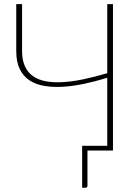

<svg xmlns="http://www.w3.org/2000/svg" viewBox="-20 -723 674 922"><path d="M522.5 0H400V168.5Q400 178.5 389.5 178.5H374.5V-23H495V-349.5Q440 -332.5 386.2 -321Q332.5 -309.5 283.8 -306.5Q235 -303.5 193.8 -310.2Q152.5 -317 122.2 -336.8Q92 -356.5 75 -391Q58 -425.5 58 -478V-703H86V-478Q86 -434.5 99.8 -404.5Q113.5 -374.5 139.2 -356.8Q165 -339 201.8 -332.5Q238.5 -326 284 -328.8Q329.5 -331.5 382.8 -342.8Q436 -354 495 -371.5V-703H522.5Z"/></svg>

Font: Lato Thin
Style: Regular
Weight: 200
Designer: Lukasz Dziedzic
Foundry: tyPoland Lukasz Dziedzic
Version: Version 2.007; 2014-02-27